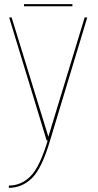

<svg xmlns="http://www.w3.org/2000/svg" viewBox="-20 -676 472 924"><path d="M204.5 0H221L400 -592H387.5L210 -9H215.5L36 -592H24ZM22.5 228Q86.5 228 134.2 180.8Q182 133.5 221 0L210 -1.5Q172 126.5 127.2 171.8Q82.5 217 22.5 217ZM95.5 -646H328.5V-656H95.5Z"/></svg>

Font: Anybody UltraCondensed Thin Thin
Style: Regular
Weight: 250
Version: Version 1.111